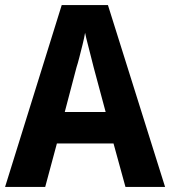

<svg xmlns="http://www.w3.org/2000/svg" viewBox="-20 -736 670 756"><path d="M474 0 427 -171H204L158 0H0L223 -716H405L630 0ZM349 -470Q344 -489 338 -513.5Q332 -538 325.5 -562.5Q319 -587 315 -607Q312 -588 305.5 -562Q299 -536 292.5 -510.5Q286 -485 281 -470L235 -295H396Z"/></svg>

Font: Noto Sans SemiCondensed
Style: Regular
Weight: 400
Width: 4
Version: Version 2.013